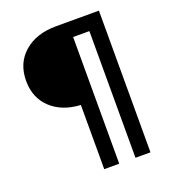

<svg xmlns="http://www.w3.org/2000/svg" viewBox="-126 -773 766 866"><g transform="rotate(-20 256.5 -340.0)"><path d="M376 0V-608H298V0H226V-308Q137 -313 84 -363Q31 -413 31 -494Q31 -579 89 -629.5Q147 -680 243 -680H448V0Z"/></g></svg>

Font: TASA Orbiter Display
Style: Regular
Weight: 400
Designer: Weizhong Zhang
Version: Version 1.000;Glyphs 3.1.2 (3151)